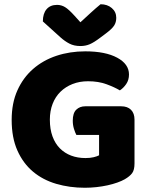

<svg xmlns="http://www.w3.org/2000/svg" viewBox="-20 -867 704 905"><path d="M614 -97Q614 -66 603 -51Q592 -36 568 -22Q554 -14 533 -6.5Q512 1 487 6.5Q462 12 434.5 15Q407 18 380 18Q308 18 245 -0.5Q182 -19 135.5 -58Q89 -97 62 -157.5Q35 -218 35 -302Q35 -381 62 -441Q89 -501 136 -542Q183 -583 246 -604Q309 -625 382 -625Q477 -625 532.5 -595Q588 -565 588 -516Q588 -490 575 -471Q562 -452 545 -441Q520 -456 482 -470Q444 -484 395 -484Q355 -484 322 -471Q289 -458 265 -434.5Q241 -411 228 -377.5Q215 -344 215 -303Q215 -258 227.5 -224Q240 -190 262.5 -167.5Q285 -145 315.5 -133.5Q346 -122 383 -122Q405 -122 421.5 -126Q438 -130 447 -135V-231H340Q334 -242 328.5 -260Q323 -278 323 -298Q323 -334 339.5 -350Q356 -366 382 -366H551Q581 -366 597.5 -349.5Q614 -333 614 -303ZM359 -762Q384 -785 408 -807Q432 -829 454 -847Q486 -847 507 -829Q528 -811 528 -783Q528 -762 518 -746.5Q508 -731 480 -710L452 -689Q423 -667 403 -658.5Q383 -650 359 -650Q329 -650 307 -661.5Q285 -673 265 -691L182 -766Q182 -803 199.5 -823.5Q217 -844 249 -844Q269 -844 286.5 -833.5Q304 -823 332 -792Z"/></svg>

Font: Baloo Da 2 ExtraBold
Style: Regular
Weight: 800
Designer: Noopur Datye, Sulekha Rajkumar and Ek Type
Foundry: Ek Type
Version: Version 1.640;hotconv 1.0.111;makeotfexe 2.5.65597; ttfautoh